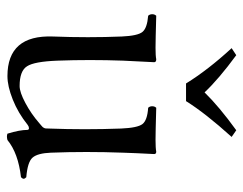

<svg xmlns="http://www.w3.org/2000/svg" viewBox="-93 -589 693 547"><g transform="rotate(90 253.5 -315.5)"><path d="M217.8 -499Q179.2 -561.5 117.2 -628.9L137.2 -642.1Q205.1 -592.3 243.2 -551.8Q283.7 -593.3 351.1 -642.1L370.1 -628.9Q302.2 -553.7 268.1 -499ZM196.8 9.8Q79.1 9.8 84 -120.1Q87.9 -220.7 84 -315.9Q82 -361.3 71 -374.8Q60.1 -388.2 24.9 -391.1Q20.5 -395.5 20.5 -402.6Q20.5 -409.7 24.9 -414.1Q95.2 -412.1 116.2 -412.1Q139.2 -412.1 148.9 -414.1Q157.2 -414.1 157.2 -408.2Q154.3 -354.5 152.8 -319.8Q149.4 -224.6 152.8 -132.8Q155.3 -66.4 168.9 -45.9Q182.1 -24.9 225.1 -24.9Q242.7 -24.9 273.4 -41.3Q304.2 -57.6 331.1 -81.1L337.9 -86.9Q341.3 -89.8 342 -90.6Q342.8 -91.3 344.2 -94Q345.7 -96.7 345.9 -99.4Q346.2 -102.1 346.2 -107.9Q350.1 -210.9 346.2 -314Q344.2 -360.8 333.5 -374.8Q322.8 -388.7 287.1 -391.1Q282.7 -395.5 282.7 -402.6Q282.7 -409.7 287.1 -414.1Q357.4 -412.1 377.9 -412.1Q402.3 -412.1 412.1 -414.1Q418.9 -414.1 418.9 -408.2Q416 -353 415 -319.8Q411.1 -213.9 415 -113.8Q416.5 -76.2 429 -61.8Q441.4 -47.4 484.9 -43.9Q489.3 -39.6 489.3 -36.4Q489.3 -33.2 484.9 -28.8Q416.5 -21 378.9 9.8Q368.2 12.7 360.8 9.8Q350.1 -24.9 350.1 -46.9Q349.6 -51.8 345 -51.5Q340.3 -51.3 335.9 -47.9Q301.8 -20.5 263.7 -5.4Q225.6 9.8 196.8 9.8Z"/></g></svg>

Font: Linux Libertine Display G
Style: Regular
Weight: 400
Designer: Philipp H. Poll
Foundry: Philipp H. Poll
Version: Version 5.0.9